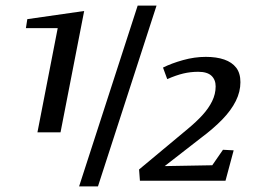

<svg xmlns="http://www.w3.org/2000/svg" viewBox="-20 -642 936 682"><path d="M261 20 469 -622H536L328 20ZM113 -172 185 -542H72L77 -574L279 -603L195 -172ZM477 0 474 -40 648 -185Q677 -209 699 -233Q721 -257 733.5 -282.5Q746 -308 746 -335Q746 -359 731 -373Q716 -387 684 -387Q657 -387 631.5 -381Q606 -375 574 -361L559 -402Q589 -417 630 -428.5Q671 -440 711 -440Q749 -440 776.5 -430.5Q804 -421 819 -401.5Q834 -382 834 -350Q834 -316 817.5 -283Q801 -250 770 -218Q739 -186 695 -153L565 -52L734 -55L772 -110L810 -108L781 0Z"/></svg>

Font: Manuale Medium
Style: Italic
Weight: 500
Italic angle: -11°
Version: Version 1.002